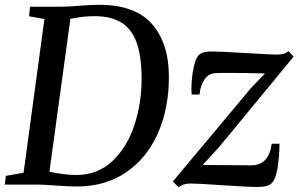

<svg xmlns="http://www.w3.org/2000/svg" viewBox="-28 -771 1246 802"><path d="M677.5 -449.5Q677.5 -319 632 -215.2Q586.5 -111.5 499.5 -51.8Q412.5 8 293.5 8Q261.5 8 204.5 4Q151.5 0 125.5 0H-8L-3.5 -36.5L70.5 -49.5L157.5 -691.5L93.5 -703L97.5 -743H232.5Q263.5 -743.5 303.5 -747Q358.5 -751 385.5 -751Q536.5 -751 607 -670.5Q677.5 -590 677.5 -449.5ZM563.5 -440.5Q563.5 -533.5 543.5 -591Q523.5 -648.5 480.2 -676Q437 -703.5 366.5 -703.5Q321 -703.5 266 -692.5L178.5 -54Q203 -48 234.5 -44Q266 -40 290.5 -40Q380 -40 441.8 -98.5Q503.5 -157 533.5 -248.8Q563.5 -340.5 563.5 -440.5ZM1079 -464.5H1065.5Q993.5 -466.5 917.5 -466.5Q887.5 -466.5 873.5 -465.5Q844 -465 826.2 -439Q808.5 -413 805.5 -376H772.5Q771.5 -389 771.5 -398Q771.5 -443.5 780.8 -488.8Q790 -534 808 -546Q823 -556 854 -556Q895.5 -556 1005.5 -549Q1103.5 -543 1129 -543Q1144.5 -543 1155.8 -546Q1167 -549 1177 -557.5L1198.5 -534.5L887.5 -157L818.5 -82Q958 -80.5 1004 -80.5H1021.5Q1095 -80.5 1107 -170.5H1139.5Q1139 -114.5 1130.5 -64.8Q1122 -15 1100.5 -0.5Q1093.5 4 1080.5 7Q1067.5 10 1049.5 10Q1005.5 10 890.5 2Q797.5 -4.5 767 -4.5Q736.5 -4.5 718.5 11.5L694 -13L1019 -401.5Z"/></svg>

Font: Merriweather Text
Style: Italic
Weight: 400
Italic angle: -7.8°
Designer: Eben Sorkin
Foundry: Eben Sorkin
Version: Version 2.100